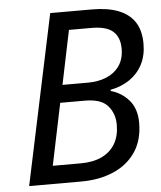

<svg xmlns="http://www.w3.org/2000/svg" viewBox="-52 -759 674 804"><g transform="rotate(-5 285.5 -357.0)"><path d="M38 0 189 -714H366Q429 -714 474 -697Q519 -680 543 -644.5Q567 -609 567 -552Q567 -503 548 -466Q529 -429 494.5 -405Q460 -381 413 -372V-367Q459 -354 489.5 -318.5Q520 -283 520 -224Q520 -151 486 -101Q452 -51 392.5 -25.5Q333 0 257 0ZM261 -76Q314 -76 350.5 -93.5Q387 -111 406.5 -144Q426 -177 426 -224Q426 -271 398 -303.5Q370 -336 302 -336H198L144 -76ZM322 -410Q364 -410 398.5 -424Q433 -438 453.5 -467Q474 -496 474 -540Q474 -587 446.5 -612Q419 -637 355 -637H261L214 -410Z"/></g></svg>

Font: Noto Sans Display
Style: Italic
Weight: 400
Italic angle: -12°
Designer: Monotype Design Team
Foundry: Monotype Imaging Inc.
Version: Version 2.003